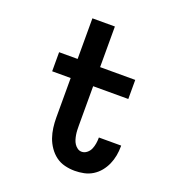

<svg xmlns="http://www.w3.org/2000/svg" viewBox="-135 -841 869 955"><g transform="rotate(20 300.0 -363.5)"><path d="M367 8Q340 8 314 1.5Q288 -5 267 -20.5Q246 -36 230.5 -58.5Q215 -81 206.5 -105.5Q198 -130 194.5 -156.5Q191 -183 191 -210V-419H93V-520H191V-735H310V-520H496V-419H310V-210Q310 -198 310.5 -186Q311 -174 313 -162Q315 -150 318.5 -138.5Q322 -127 328.5 -117Q335 -107 345 -100Q355 -93 367 -93Q382 -93 394.5 -103Q407 -113 413 -127Q419 -141 421.5 -156.5Q424 -172 424 -187V-189H542V-184Q542 -160 537.5 -135.5Q533 -111 523 -88.5Q513 -66 497.5 -47Q482 -28 461 -15Q440 -2 415.5 3Q391 8 367 8Z"/></g></svg>

Font: Iosevka HT Extended
Style: Bold
Weight: 700
Width: 7
Monospace: yes
Designer: Belleve Invis
Foundry: Belleve Invis
Version: Version 32.3.0; ttfautohint (v1.8.4)